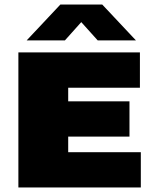

<svg xmlns="http://www.w3.org/2000/svg" viewBox="-20 -826 681 846"><path d="M61 0V-595H596.5V-439.5H280.5V-155.5H600.5V0ZM180 -224V-379.5H550.5V-224ZM97.5 -648 246 -806H430.5L579 -648H410.5L321 -747.5H355L266 -648Z"/></svg>

Font: Encode Sans SC SemiExpanded Black
Style: Regular
Weight: 900
Width: 6
Designer: Multiple Designers
Foundry: Impallari Type
Version: Version 3.002